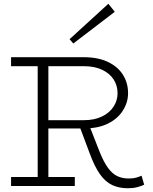

<svg xmlns="http://www.w3.org/2000/svg" viewBox="-20 -991 814 1024"><path d="M222 -306V-350H427Q483 -350 523.5 -369.5Q564 -389 585.5 -422Q607 -455 607 -494Q607 -534 586.5 -566.5Q566 -599 525.5 -618.5Q485 -638 427 -638H39V-686H426Q502 -686 555 -661Q608 -636 635.5 -592.5Q663 -549 663 -494Q663 -445 635.5 -401.5Q608 -358 556 -332Q504 -306 427 -306ZM39 1V-47H379V1ZM181 -28V-659H238V-28ZM662 13Q615 13 578.5 -4Q542 -21 513 -62Q484 -103 458 -174L404 -318L455 -325L511 -182Q533 -127 556 -95.5Q579 -64 606 -51.5Q633 -39 666 -39Q690 -39 706 -43.5Q722 -48 735 -54L749 -6Q735 1 712.5 7Q690 13 662 13ZM371 -759 351 -782 558 -971 592 -928Z"/></svg>

Font: BioRhyme ExtraBold Light
Style: Regular
Weight: 300
Version: Version 1.600;gftools[0.9.33]